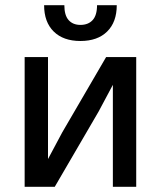

<svg xmlns="http://www.w3.org/2000/svg" viewBox="-20 -720 620 740"><path d="M415 -393 360 -290 191 0H75V-500H165V-107L220 -210L389 -500H505V0H415ZM290 -562Q224 -562 187 -598.5Q150 -635 150 -700H228Q228 -661 244.5 -642.5Q261 -624 290 -624Q320 -624 337 -642.5Q354 -661 354 -700H430Q430 -635 393 -598.5Q356 -562 290 -562Z"/></svg>

Font: Retni Sans Medium
Style: Regular
Weight: 500
Designer: Vitaly Kuzmin
Foundry: ParaType Ltd.
Version: Version 1.00;March 2, 2019;FontCreator 11.5.0.2425 64-bit; t